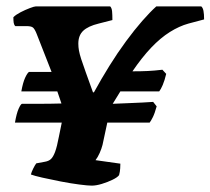

<svg xmlns="http://www.w3.org/2000/svg" viewBox="-20 -583 661 603"><path d="M268 0Q256 0 229 -3.5Q202 -7 171 -13Q140 -19 113.5 -25Q87 -31 77 -35Q79 -43 84.5 -54Q90 -65 94 -70L121 -75Q133 -77 140 -83.5Q147 -90 153 -106Q159 -122 165 -154L174 -198H27Q32 -227 38.5 -241.5Q45 -256 49 -257Q72 -257 105 -257Q138 -257 173 -258L160 -296H47Q52 -324 59 -339Q66 -354 71 -357H142L95 -477Q89 -492 83.5 -496.5Q78 -501 63 -501H28Q24 -505 23 -511.5Q22 -518 22 -529Q30 -537 44.5 -544.5Q59 -552 73.5 -557.5Q88 -563 93 -563H326Q331 -558 332 -547.5Q333 -537 333 -520L290 -509Q257 -501 241.5 -486.5Q226 -472 226 -446Q226 -435 228 -424Q230 -413 235 -397.5Q240 -382 249 -357Q258 -332 272 -293H275Q298 -335 323.5 -376Q349 -417 375.5 -453Q402 -489 426.5 -517Q451 -545 471 -563H612Q617 -559 619 -549Q621 -539 621 -522L572 -509Q543 -501 513.5 -482.5Q484 -464 455 -433.5Q426 -403 396 -359Q423 -359 444 -360Q465 -361 490 -364L502 -351Q497 -330 491 -316Q485 -302 480 -296H358L334 -257Q358 -258 382.5 -259Q407 -260 428 -261Q449 -262 461 -263L472 -249Q466 -227 460 -215Q454 -203 450 -198H317L302 -128Q299 -116 293 -102.5Q287 -89 280 -80L358 -69Q358 -65 357.5 -54.5Q357 -44 354 -33Q349 -26 333.5 -18.5Q318 -11 300 -5.5Q282 0 268 0Z"/></svg>

Font: Texturina 12pt Black
Style: Italic
Weight: 900
Italic angle: -11°
Designer: Guillermo Torres Carreño
Foundry: Omnibus-Type
Version: Version 1.002